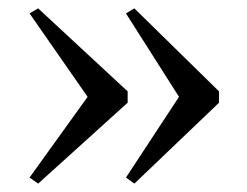

<svg xmlns="http://www.w3.org/2000/svg" viewBox="-20 -492 589 458"><path d="M300.5 -472 502.5 -274V-247L300.5 -54L280.5 -68.5L407 -261L280.5 -460ZM71 -472 284.5 -274V-247L71 -54L50.5 -68.5L189 -261L50.5 -460Z"/></svg>

Font: Merriweather 144pt
Style: Regular
Weight: 400
Version: Version 2.100